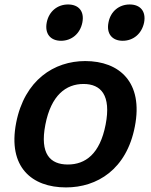

<svg xmlns="http://www.w3.org/2000/svg" viewBox="-20 -806 660 838"><path d="M568.5 -253.5C606.5 -447 501 -539.5 352 -539.5C216.5 -539.5 87 -457 50.5 -270C13 -76.5 119 12 268 12C404 12 532.5 -66.5 568.5 -253.5ZM441 -262C416 -133.5 352.5 -88 276 -88C199.5 -88 153 -133.5 178 -262C203 -390.5 268 -439.5 344.5 -439.5C420.5 -439.5 466 -390.5 441 -262ZM246.5 -628C292.5 -628 330 -659 339.5 -708C349 -756.5 323.5 -786.5 277 -786.5C231 -786.5 193.5 -756.5 184 -708C174.5 -659 200 -628 246.5 -628ZM515.5 -628C562 -628 599 -659 609 -708C618 -756.5 592.5 -786.5 546 -786.5C500 -786.5 462.5 -756.5 453.5 -708C443.5 -659 469.5 -628 515.5 -628Z"/></svg>

Font: Monaspace Neon SemiBold
Style: Italic
Weight: 600
Italic angle: -11°
Designer: Riley Cran & the Lettermatic Team
Foundry: Lettermatic
Version: Version 1.200 (Monaspace Neon)